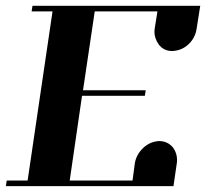

<svg xmlns="http://www.w3.org/2000/svg" viewBox="-20 -635 703 655"><path d="M0 0 2.9 -19H74.2L159.2 -596.2H87.9L90.8 -615.2H663.1L650.9 -538.1Q646.5 -505.9 623 -483.9Q600.1 -462.4 567.9 -460.9Q538.1 -460.9 521 -483.9Q506.8 -504.9 506.8 -526.9Q506.8 -528.3 507.3 -532.2Q507.8 -536.1 507.8 -538.1L517.1 -596.2H303.2L263.2 -327.1H477.1L474.1 -308.1H259.8L217.8 -19H432.1L439.9 -77.1Q444.3 -107.4 469.2 -130.9Q492.2 -152.3 522.9 -153.8Q552.2 -153.8 570.8 -130.9Q584 -112.3 584 -89.8Q584 -81.1 583 -77.1L571.8 0Z"/></svg>

Font: Hjet
Style: Italic
Weight: 400
Designer: T. Christopher White
Version: Version 1.2